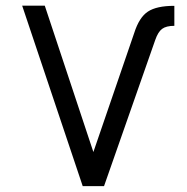

<svg xmlns="http://www.w3.org/2000/svg" viewBox="-20 -638 640 658"><path d="M263.5 0 56 -618.5H133.5L300 -117L440 -525Q457 -578.5 486.8 -598.2Q516.5 -618 577.5 -618V-549.5Q549.5 -549.5 535.5 -539Q521.5 -528.5 512 -501L336.5 0Z"/></svg>

Font: Victor Mono Thin
Style: Regular
Weight: 100
Monospace: yes
Designer: Rune Bjørnerås
Version: Version 1.561;gftools[0.9.30]